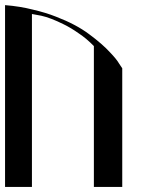

<svg xmlns="http://www.w3.org/2000/svg" viewBox="-20 -740 601 760"><path d="M463.9 -469.7 452.1 -487.3C445 -499.7 432.9 -514.6 416 -532.2C395.8 -554.4 368.2 -578.5 333 -604.5C298.5 -630.5 254.9 -653.6 202.1 -673.8C174.2 -684.9 143.2 -694.3 109.4 -702.1C76.2 -710.6 39.7 -716.5 0 -719.7V-270.5V0H106.4V-35.2V-557.6V-684.6L143.6 -677.7C167.6 -672.5 197.3 -661.1 232.4 -643.6C251.3 -634.4 270.8 -622.7 291 -608.4C311.8 -594.7 332 -577.8 351.6 -557.6V-35.2V0H375H463.9V-35.2Z"/></svg>

Font: Cully Mac
Style: Regular
Weight: 400
Designer: Arif Nurcahyadi
Version: Version 1.0